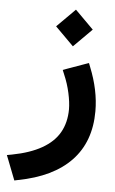

<svg xmlns="http://www.w3.org/2000/svg" viewBox="-90 -595 540 902"><g transform="rotate(5 180.0 -143.5)"><path d="M151.6 -476.1 224.7 -549.1 231.2 -555.7 237.8 -549.1 311.3 -475.6 317.9 -469 311.3 -462.5 238.3 -389.4 231.7 -382.9 225.2 -389.4 151.6 -463 145.1 -469.5ZM320.9 -293.2Q363.7 -186.9 363.7 -88.2Q363.7 55.9 278.6 145.1Q193.5 234.3 28.7 265.5L12.6 269L6.5 253.4L-23.7 175.8L-32.7 153.1L-8.6 148.6Q75.6 132.5 130.7 101Q185.9 69.5 212.3 23.2Q238.8 -23.2 239.3 -85.6Q239.3 -118.9 229.7 -162.7Q220.2 -206.5 202 -248.4L194 -268L214.1 -275.6L295.7 -304.8L313.9 -311.3Z"/></g></svg>

Font: Vazir FD
Style: Bold
Weight: 700
Foundry: DejaVu fonts team - Redesigned by Saber Rastikerdar
Version: Version 21.10;October 20, 2019;FontCreator 12.0.0.2547 64-bi